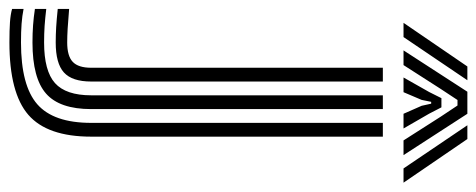

<svg xmlns="http://www.w3.org/2000/svg" viewBox="-416 -494 1037 418"><g transform="rotate(90 103.0 -285.5)"><path d="M-13 213Q-39.5 213 -57.1 211.8Q-74.8 210.5 -86 207.2V182.2Q-71 185.2 -53.9 186.5Q-36.8 187.8 -13 187.8Q80.8 187.8 121.4 152.4Q162 117 162 35V-600H192V35Q192 130.5 144.5 171.8Q97 213 -13 213ZM-13 162.8Q-33 162.8 -50.6 161.5Q-68.2 160.2 -86 157.5V132.8Q-66 135.2 -49 136.4Q-32 137.5 -13 137.5Q48.8 137.5 75.4 113.8Q102 90 102 35V-600H132V35Q132 103.5 98.4 133.1Q64.8 162.8 -13 162.8ZM-13 112.2Q-29.8 112.2 -46.4 111.2Q-63 110.2 -86 107.8V83Q-60.8 85.2 -43.5 86.2Q-26.2 87.2 -13 87.2Q16.5 87.2 29.2 75.1Q42 63 42 35V-600H72V35Q72 76.5 52.2 94.4Q32.5 112.2 -13 112.2ZM-55.8 -645 39.2 -784H69.2L-24.8 -645ZM4.2 -645 94.2 -784H142.2L232.2 -645H200.2L148.5 -726L124.2 -762.5H112.2L88 -725.8L36.2 -645ZM63.2 -645 94.8 -700.8 108.2 -727.5H128.2L142 -700.8L174.2 -645H142.2L124.8 -684.5L120.2 -705.2H116.2L112 -684.5L95.2 -645ZM261.2 -645 167.2 -784H197.2L292.2 -645Z"/></g></svg>

Font: Big Shoulders Inline Display Thin Black
Style: Regular
Weight: 900
Version: Version 2.002